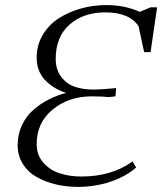

<svg xmlns="http://www.w3.org/2000/svg" viewBox="-20 -731 649 759"><path d="M49.8 -157.2Q49.8 -199.7 66.7 -235.8Q83.5 -272 111.8 -296.6Q140.1 -321.3 172.4 -337.6Q204.6 -354 241.2 -363.8Q189 -380.9 157 -415.8Q125 -450.7 125 -502.9Q125 -552.2 148.7 -592.5Q172.4 -632.8 211.7 -658.2Q251 -683.6 299.6 -697.3Q348.1 -710.9 399.9 -710.9Q474.1 -710.9 532.2 -684.1L575.2 -702.1H601.1L575.2 -524.9H549.8L527.8 -627Q492.2 -682.1 396 -682.1Q310.1 -682.1 255.1 -634Q200.2 -585.9 200.2 -498Q200.2 -455.6 221.7 -427.5Q243.2 -399.4 275.1 -388.2Q307.1 -377 348.1 -377Q381.8 -377 439 -382.8L437 -355L436 -350.1L410.2 -347.2Q383.3 -350.1 342.8 -350.1Q252 -350.1 188.5 -298.3Q125 -246.6 125 -161.1Q125 -117.7 151.4 -87.9Q177.7 -58.1 216.3 -45.7Q254.9 -33.2 301.8 -33.2Q421.4 -33.2 503.9 -92.8L518.1 -68.8Q476.1 -32.2 415.3 -12.2Q354.5 7.8 287.1 7.8Q242.2 7.8 200.9 -2Q159.7 -11.7 125.2 -31Q90.8 -50.3 70.3 -83Q49.8 -115.7 49.8 -157.2Z"/></svg>

Font: Dihjauti S
Style: Italic
Weight: 400
Italic angle: -9°
Designer: T. Christopher White
Version: Version 3.0.0